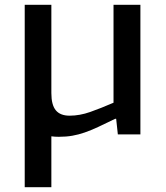

<svg xmlns="http://www.w3.org/2000/svg" viewBox="-20 -560 692 800"><path d="M83 -540H194V-172Q194 -123 212.5 -100.5Q231 -78 270 -78Q312 -78 356 -93.5Q400 -109 453 -132V-540H565V0H471L464 -65H460Q419 -45 389 -31Q359 -17 333 -8Q307 1 281.5 5.5Q256 10 225 10Q217 10 209 9.5Q201 9 194 8V220H83Z"/></svg>

Font: Encode Sans Normal
Style: Medium
Weight: 500
Designer: Pablo Impallari, Andres Torresi
Foundry: Pablo Impallari, Andres Torresi
Version: Version 1.000; ttfautohint (v1.00) -l 8 -r 50 -G 200 -x 14 -